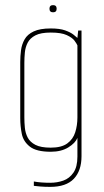

<svg xmlns="http://www.w3.org/2000/svg" viewBox="-20 -614 406 749"><path d="M176 115Q154 115 136.5 113.5Q119 112 112 111V94Q139 99 176 99Q203 99 227 90.5Q251 82 266.5 59.5Q282 37 282 -3V-76Q274 -56 246.5 -39Q219 -22 178 -22Q122 -22 96.5 -42Q71 -62 65 -92Q59 -122 59 -153V-372Q59 -395 62 -418Q65 -441 76 -460.5Q87 -480 111.5 -491.5Q136 -503 178 -503Q213 -503 234 -495.5Q255 -488 266.5 -479Q278 -470 282 -466L285 -495H298V-5Q298 52 268 83.5Q238 115 176 115ZM178 -38Q220 -38 242.5 -54.5Q265 -71 273.5 -98Q282 -125 282 -156V-437Q279 -444 270.5 -455.5Q262 -467 240.5 -477Q219 -487 178 -487Q139 -487 118 -476Q97 -465 88 -447.5Q79 -430 77 -409.5Q75 -389 75 -369V-156Q75 -136 77 -115.5Q79 -95 88 -77.5Q97 -60 118 -49Q139 -38 178 -38ZM187 -566Q173 -566 173 -580Q173 -594 187 -594Q201 -594 201 -580Q201 -566 187 -566Z"/></svg>

Font: Alumni Sans Pinstripe
Style: Regular
Weight: 400
Designer: Robert E. Leuschke
Foundry: Robert E. Leuschke
Version: Version 1.010; ttfautohint (v1.8.4.7-5d5b)